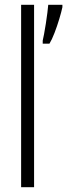

<svg xmlns="http://www.w3.org/2000/svg" viewBox="-20 -780 280 800"><path d="M122 0H68V-760H122ZM240 -750Q236 -731 227 -701Q218 -671 207 -642.5Q196 -614 186 -598H158V-611Q160 -618 163.5 -637.5Q167 -657 171 -681.5Q175 -706 177.5 -727.5Q180 -749 181 -760H240Z"/></svg>

Font: Noto Sans Thai ExtCond Light
Style: Regular
Weight: 300
Width: 2
Designer: Monotype Design Team
Foundry: Monotype Imaging Inc.
Version: Version 2.002; ttfautohint (v1.8.4.7-5d5b)